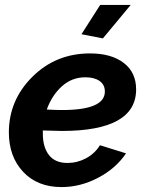

<svg xmlns="http://www.w3.org/2000/svg" viewBox="-20 -750 591 780"><path d="M511 -730 398 -594 311 -611 387 -730ZM231 -218Q210 -218 154 -220V-207Q154 -152 179 -120Q204 -88 254 -88Q294 -88 329.5 -107Q365 -126 386 -160L492 -127Q451 -66 379 -28Q307 10 230 10Q132 10 74 -52Q16 -114 16 -212Q16 -343 111.5 -438Q207 -533 346 -533Q432 -533 482.5 -494.5Q533 -456 533 -387Q533 -218 231 -218ZM327 -436Q272 -436 231.5 -399.5Q191 -363 170 -305Q212 -303 232 -303Q406 -303 406 -378Q406 -406 384.5 -421Q363 -436 327 -436Z"/></svg>

Font: Raleway-v4020
Style: Bold Italic
Weight: 700
Italic angle: -12°
Designer: Matt McInerney, Pablo Impallari, Rodrigo Fuenzalida
Foundry: Matt McInerney, Pablo Impallari, Rodrigo Fuenzalida
Version: Version 4.020;PS 004.020;hotconv 1.0.88;makeotf.lib2.5.64775